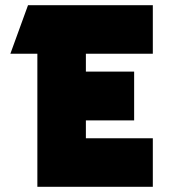

<svg xmlns="http://www.w3.org/2000/svg" viewBox="-20 -720 674 740"><path d="M20 -513 88 -700H569V-513H311V-444H497V-256H311V-187H569V0H124V-513Z"/></svg>

Font: Clickuper
Style: Bold
Weight: 700
Designer: Denis Ignatov
Foundry: Denis Ignatov
Version: Version 1.10 April 16, 2021